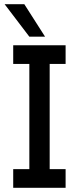

<svg xmlns="http://www.w3.org/2000/svg" viewBox="-20 -896 377 916"><path d="M43 0V-89H120V-591H43V-680H293V-591H217V-89H293V0ZM120 -721 2 -876H96L195 -721Z"/></svg>

Font: Teachers Medium
Style: Regular
Weight: 500
Designer: Alfredo Marco Pradil, Chank Diesel
Version: Version 1.001